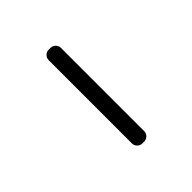

<svg xmlns="http://www.w3.org/2000/svg" viewBox="-246 -1064 1491 1491"><g transform="rotate(-45 500.0 -318.5)"><path d="M494.1 196.3Q470.7 196.3 453.6 179.2Q436.5 162.1 436.5 138.7V-775.4Q436.5 -798.8 453.6 -815.9Q470.7 -833 494.1 -833H513.7Q537.1 -833 554.2 -815.9Q571.3 -798.8 571.3 -775.4V138.7Q571.3 162.1 554.2 179.2Q537.1 196.3 513.7 196.3Z"/></g></svg>

Font: Gen Jyuu Gothic Monospace Bold
Style: Bold
Weight: 700
Designer: [Source Han Sans]
Ryoko NISHIZUKA  (kana & ideographs); Paul D. Hunt (Latin, Greek & Cyrillic); Wenlong ZHANG  (bopomofo
Version: Version 1.002.20150607